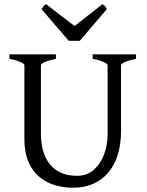

<svg xmlns="http://www.w3.org/2000/svg" viewBox="-20 -872 694 907"><path d="M325.2 14.6Q258.3 14.6 206.3 -10.3Q154.3 -35.2 124.8 -86.4Q95.2 -137.7 95.2 -216.8V-564Q95.2 -569.8 77.4 -578.6Q59.6 -587.4 24.4 -594.2V-615.2H244.1V-594.2Q211.4 -587.4 192.4 -579.1Q173.3 -570.8 173.3 -564V-241.2Q173.3 -147.5 217 -94.5Q260.7 -41.5 344.2 -41.5Q390.6 -41.5 422.9 -69.8Q455.1 -98.1 471.7 -142.8Q488.3 -187.5 488.3 -235.8V-564Q488.3 -569.8 470.5 -578.6Q452.6 -587.4 417.5 -594.2V-615.2H622.6V-594.2Q589.8 -587.4 570.8 -579.1Q551.8 -570.8 551.8 -564V-255.9Q551.8 -127.9 491.2 -56.6Q430.7 14.6 325.2 14.6ZM304.7 -679.2 175.8 -829.1Q182.6 -838.9 186.3 -843.3Q189.9 -847.7 197.8 -852.1L332 -749L463.9 -852.1Q472.2 -847.7 475.6 -843.3Q479 -838.9 484.9 -829.1L356.9 -679.2Z"/></svg>

Font: David Libre
Style: Regular
Weight: 400
Designer: Ismar David, J. Victor Gaultney, Annie Olsen and Meir Sadan
Foundry: Monotype Imaging Inc. & SIL International
Version: Version 1.100; ttfautohint (v1.8.4.7-5d5b)